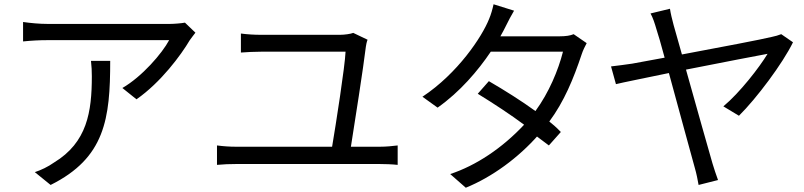

<svg xmlns="http://www.w3.org/2000/svg" viewBox="-20 -829 3764 899"><path d="M88 -635C127 -639 165 -641 202 -641H772C739 -579 645 -470 553 -417L619 -364C733 -443 828 -572 868 -640C875 -651 888 -666 895 -676L846 -723C831 -720 795 -717 776 -717H202C165 -717 123 -721 88 -726ZM143 -23 217 37C472 -90 496 -273 496 -544H406C409 -518 410 -496 410 -472C410 -305 388 -162 233 -68C205 -48 171 -32 143 -23Z M996 -57C1027 -60 1056 -61 1084 -61H1759C1779 -61 1816 -60 1842 -57V-148C1817 -145 1789 -142 1759 -142H1623C1640 -249 1682 -516 1693 -610C1694 -618 1697 -633 1701 -643L1634 -675C1622 -670 1592 -666 1572 -666H1203C1170 -666 1138 -668 1108 -672V-583C1140 -585 1167 -587 1204 -587H1598C1595 -517 1553 -249 1535 -142H1084C1056 -142 1026 -144 996 -148Z M2501 -197C2407 -90 2284 0 2161 50L2088 -14C2209 -54 2331 -135 2434 -245C2374 -290 2292 -344 2217 -390L2269 -449C2343 -406 2424 -355 2487 -309C2550 -395 2594 -500 2616 -587H2278C2218 -498 2134 -399 2029 -325L1958 -376C2124 -486 2237 -657 2270 -740C2279 -761 2286 -786 2291 -809L2387 -779C2373 -755 2361 -733 2351 -712C2343 -696 2334 -678 2323 -659H2601C2628 -659 2650 -662 2666 -669L2727 -627C2720 -614 2709 -592 2704 -576C2665 -459 2621 -353 2552 -260C2568 -247 2582 -236 2606 -211L2550 -148C2532 -162 2513 -176 2494 -190Z M2841 -518 2864 -435C2896 -443 2997 -463 3112 -487C3159 -316 3218 -96 3233 -44C3241 -17 3247 14 3251 37L3342 14C3334 -8 3322 -43 3316 -64C3299 -121 3242 -326 3192 -503C3365 -537 3544 -572 3574 -577C3536 -514 3444 -395 3367 -331L3440 -287C3522 -368 3645 -532 3693 -631L3638 -669C3626 -664 3608 -659 3593 -656C3554 -646 3345 -606 3173 -574L3134 -712C3126 -742 3120 -767 3117 -788L3026 -766C3037 -746 3045 -722 3054 -691C3061 -671 3075 -622 3092 -559C3016 -545 2957 -534 2940 -531C2905 -526 2876 -522 2841 -518Z"/></svg>

Font: GenEiGothic-pro-Regular
Style: Regular
Weight: 400
Designer: Ryoko NISHIZUKA (kana & ideographs); Paul D. Hunt (Latin, Greek & Cyrillic); Wenlong ZHANG (bopomofo); Sandoll Communica
Foundry: Adobe Systems Incorporated; o_tamon
Version: Version 1.000.140830